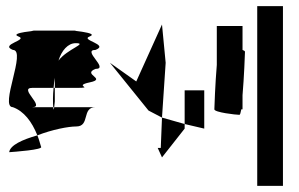

<svg xmlns="http://www.w3.org/2000/svg" viewBox="-20 -795 976 627"><path d="M10 -298C24 -299 124 -306 114 -316C110 -329 107 -341 102 -353C53 -339 13 -321 10 -298ZM22 -445C58 -432 84 -398 102 -353C151 -372 203 -382 229 -382C275 -382 246 -445 292 -445H157C156 -437 155 -433 154 -445H85C130 -445 39 -508 85 -508H155C156 -519 157 -530 159 -541V-508H229C292 -508 216 -514 273 -526C331 -538 246 -552 292 -570C338 -570 246 -632 292 -632C338 -650 240 -664 273 -676C307 -689 201 -695 229 -695H85C113 -695 7 -689 40 -676C74 -664 -23 -650 22 -632C68 -632 -23 -445 22 -445ZM153 -474C153 -460 153 -451 154 -445H157C158 -453 159 -464 159 -464V-508H155C154 -496 153 -485 153 -474ZM171 -597C181 -630 202 -654 227 -654C269 -654 199 -635 171 -597Z M339 -590 465 -434 509 -411 521 -590 509 -715 425 -529ZM495 -312 509 -281 583 -375V-390L509 -411L505 -312ZM583 -390 647 -375V-500H583Z M680 -438C680 -428 751 -420 762 -420C764 -420 766 -427 768 -438H772V-484C777 -542 780 -620 780 -626C780 -628 777 -630 772 -632V-710H688V-583C683 -525 680 -444 680 -438Z M820 -188H904V-775H820Z"/></svg>

Font: bitstorm
Style: maxcn
Weight: 400
Version: Version 0.2